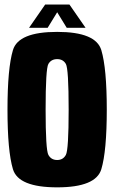

<svg xmlns="http://www.w3.org/2000/svg" viewBox="-20 -821 505 846"><path d="M232 4.5Q61 4.5 37 -75.5Q13 -155.5 13 -338Q13 -520 37 -600.2Q61 -680.5 231.8 -680.5Q402.5 -680.5 426.5 -600Q450.5 -519.5 450.5 -338Q450.5 -155.5 426.5 -75.5Q402.5 4.5 232 4.5ZM232 -116Q258 -116 270.2 -138.5Q282.5 -161 282.5 -338Q282.5 -518 270.2 -539.2Q258 -560.5 232 -560.5Q205.5 -560.5 193.2 -539.2Q181 -518 181 -338Q181 -161 193.2 -138.5Q205.5 -116 232 -116ZM108 -698.5 179 -801H286L357 -698.5H274L232 -767L190 -698.5Z"/></svg>

Font: Anybody Condensed ExtraBold
Style: Regular
Weight: 800
Width: 3
Designer: Tyler Finck
Foundry: Etcetera Type Company
Version: Version 1.010; ttfautohint (v1.8.3) -l 8 -r 50 -G 200 -x 14 